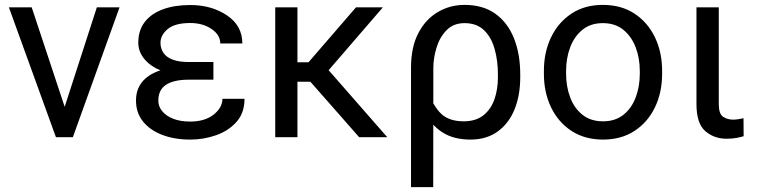

<svg xmlns="http://www.w3.org/2000/svg" viewBox="-20 -558 3082 781"><path d="M229.5 -81.5 374 -528.3H466.3L276.4 0H215.8ZM108.9 -528.3 257.8 -79.1 268.1 0H207.5L16.1 -528.3Z M740.7 -286.6H848.1V-233.9H748Q687.5 -233.9 655.8 -213.4Q624 -192.9 624 -148.4Q624 -125.5 639.4 -106.2Q654.8 -86.9 683.8 -75.2Q712.9 -63.5 753.9 -63.5Q813 -63.5 848.9 -91.8Q884.8 -120.1 884.8 -156.2H974.6Q974.6 -98.6 941.9 -62Q909.2 -25.4 858.6 -7.8Q808.1 9.8 753.9 9.8Q689.9 9.8 640.1 -9.3Q590.3 -28.3 561.8 -63.7Q533.2 -99.1 533.2 -148.9Q533.2 -193.4 557.6 -223.9Q582 -254.4 628.4 -270.5Q674.8 -286.6 740.7 -286.6ZM848.1 -252.4H740.7Q680.7 -252.4 636.2 -270.3Q591.8 -288.1 567.1 -318.1Q542.5 -348.1 542.5 -384.3Q542.5 -434.1 568.6 -468.3Q594.7 -502.4 642.3 -520Q689.9 -537.6 753.9 -537.6Q840.3 -537.6 903.1 -495.6Q965.8 -453.6 965.8 -381.3H876Q876 -416 840.3 -440.2Q804.7 -464.4 753.9 -464.4Q691.4 -464.4 662.1 -439.7Q632.8 -415 632.8 -384.3Q632.8 -361.3 644.5 -343.5Q656.2 -325.7 681.6 -315.7Q707 -305.7 748 -305.7H848.1Z M1189.9 -528.3V0H1099.6V-528.3ZM1537.6 -528.3 1276.4 -225.6H1159.7L1146 -304.7H1234.9L1428.2 -528.3ZM1440.9 0 1230.5 -239.3 1288.6 -304.7 1555.2 0Z M1651.9 203.1V-282.7Q1651.9 -366.2 1681.6 -423.1Q1711.4 -480 1761 -509Q1810.5 -538.1 1869.6 -538.1Q1944.8 -538.1 1995.1 -502Q2045.4 -465.8 2070.8 -401.9Q2096.2 -337.9 2096.2 -254.9V-244.6Q2096.2 -169.9 2072.8 -112.5Q2049.3 -55.2 2003.9 -22.7Q1958.5 9.8 1893.6 9.8Q1825.7 9.8 1779.8 -19.5Q1733.9 -48.8 1708 -102.8Q1682.1 -156.7 1674.8 -231.4Q1675.8 -230.5 1697.3 -212.9Q1718.8 -195.3 1718.8 -195.3Q1732.9 -143.6 1766.1 -104Q1799.3 -64.5 1866.2 -64.5Q1915 -64.5 1945.8 -88.6Q1976.6 -112.8 1991 -153.6Q2005.4 -194.3 2005.4 -244.6V-254.9Q2005.4 -311.5 1991.9 -359.1Q1978.5 -406.7 1948.7 -435.3Q1918.9 -463.9 1869.6 -463.9Q1824.2 -463.9 1796.1 -434.8Q1768.1 -405.8 1755.4 -363.5Q1742.7 -321.3 1742.7 -281.7L1742.2 203.1Z M2192.4 -258.3V-269.5Q2192.4 -345.7 2221.7 -406.5Q2251 -467.3 2304.7 -502.7Q2358.4 -538.1 2432.1 -538.1Q2506.8 -538.1 2560.8 -502.7Q2614.7 -467.3 2644 -406.5Q2673.3 -345.7 2673.3 -269.5V-258.3Q2673.3 -181.6 2644 -121.1Q2614.7 -60.5 2560.8 -25.4Q2506.8 9.8 2433.1 9.8Q2358.9 9.8 2304.9 -25.4Q2251 -60.5 2221.7 -121.1Q2192.4 -181.6 2192.4 -258.3ZM2282.7 -269.5V-258.3Q2282.7 -206.1 2299.3 -161.9Q2315.9 -117.7 2349.4 -91.1Q2382.8 -64.5 2433.1 -64.5Q2482.4 -64.5 2515.9 -91.1Q2549.3 -117.7 2565.9 -161.9Q2582.5 -206.1 2582.5 -258.3V-269.5Q2582.5 -321.3 2565.7 -365.5Q2548.8 -409.7 2515.6 -436.8Q2482.4 -463.9 2432.1 -463.9Q2382.3 -463.9 2349.1 -436.8Q2315.9 -409.7 2299.3 -365.5Q2282.7 -321.3 2282.7 -269.5Z M2813 -528.3H2903.8V-134.8Q2903.8 -94.2 2921.6 -82.8Q2939.5 -71.3 2961.9 -71.3Q2973.1 -71.3 2985.6 -73.5Q2998 -75.7 3004.4 -77.1L3004.9 -3.9Q2994.1 -0.5 2976.6 2.9Q2959 6.3 2935.1 6.3Q2884.8 6.3 2848.9 -24.7Q2813 -55.7 2813 -135.3Z"/></svg>

Font: RobotoDEMO
Style: Regular
Weight: 400
Designer: Christian Robertson
Foundry: Google
Version: Version 2.136